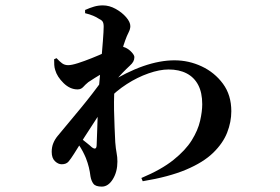

<svg xmlns="http://www.w3.org/2000/svg" viewBox="-20 -627 1040 713"><path d="M505 34Q579 3 624 -33Q669 -69 692 -106Q715 -143 723 -178Q731 -213 731 -240Q731 -283 716 -311.5Q701 -340 673 -354.5Q645 -369 606 -369Q573 -369 531.5 -354.5Q490 -340 450.5 -314.5Q411 -289 380 -256L378 -315Q450 -360 512 -381.5Q574 -403 628 -403Q681 -403 729 -380.5Q777 -358 808 -316Q839 -274 839 -214Q839 -174 823.5 -134.5Q808 -95 771.5 -59.5Q735 -24 671 3Q607 30 510 46ZM209 -17Q196 -17 184 -28.5Q172 -40 172 -63Q172 -81 178 -95.5Q184 -110 194 -122Q235 -171 280 -225.5Q325 -280 365 -336L369 -235Q350 -204 331.5 -176Q313 -148 294.5 -119Q276 -90 255 -56Q243 -37 234.5 -27Q226 -17 209 -17ZM358 66Q335 66 327 55.5Q319 45 316 28Q314 11 310 -5.5Q306 -22 299 -40Q294 -52 287.5 -64.5Q281 -77 272 -90Q263 -103 253 -116L260 -131Q266 -125 278.5 -115Q291 -105 303 -95.5Q315 -86 320 -81Q339 -66 339 -90Q340 -110 341 -145Q342 -180 343.5 -221Q345 -262 347 -299Q351 -341 355 -388Q359 -435 362 -473.5Q365 -512 365 -528Q365 -541 361 -547Q357 -553 346 -558Q339 -563 326 -568.5Q313 -574 296 -578V-590Q314 -598 329.5 -602.5Q345 -607 362 -607Q386 -607 409.5 -594Q433 -581 448.5 -563Q464 -545 464 -530Q464 -519 457.5 -506.5Q451 -494 445 -477Q439 -462 432.5 -435.5Q426 -409 420 -379Q414 -349 410 -321Q406 -293 404 -277Q403 -250 403.5 -218Q404 -186 405.5 -154.5Q407 -123 408 -99Q410 -74 413 -59Q416 -44 416 -27Q416 11 399 38.5Q382 66 358 66ZM268 -295Q240 -295 216 -318.5Q192 -342 185 -367Q182 -376 181.5 -386Q181 -396 181 -407L190 -411Q201 -399 210.5 -392Q220 -385 233 -385Q246 -385 269.5 -392.5Q293 -400 320.5 -411Q348 -422 372 -433Q396 -444 410 -451Q420 -455 428.5 -454.5Q437 -454 446 -450Q459 -444 469 -433Q479 -422 479 -415Q479 -406 475 -398.5Q471 -391 462 -383Q450 -372 434.5 -356Q419 -340 404.5 -323.5Q390 -307 381 -292L383 -340Q386 -345 389 -355Q392 -365 393 -370Q381 -365 364 -356Q347 -347 332 -337.5Q317 -328 308 -322Q297 -313 289 -304Q281 -295 268 -295Z"/></svg>

Font: Noto Serif SC ExtraLight
Style: Bold
Weight: 700
Version: Version 2.002-H1;hotconv 1.1.0;makeotfexe 2.6.0